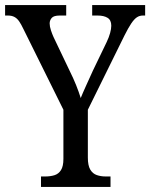

<svg xmlns="http://www.w3.org/2000/svg" viewBox="-24 -734 590 754"><path d="M137 0V-41H154Q174 -41 190 -46Q206 -51 215.5 -66Q225 -81 225 -110V-303L68 -620Q59 -639 51 -650.5Q43 -662 32.5 -667.5Q22 -673 7 -673H-4V-714H236V-673H211Q187 -673 179 -663.5Q171 -654 171 -642Q171 -630 176 -615Q181 -600 186 -589L249 -457Q264 -427 275 -399.5Q286 -372 293 -349Q301 -369 314 -397.5Q327 -426 341 -457L395 -569Q404 -588 408.5 -604.5Q413 -621 413 -633Q413 -655 398.5 -664Q384 -673 359 -673H338V-714H546V-673H537Q524 -673 513.5 -666Q503 -659 491.5 -642Q480 -625 465 -595L321 -303V-115Q321 -84 330.5 -68Q340 -52 356 -46.5Q372 -41 391 -41H410V0Z"/></svg>

Font: Noto Serif Condensed
Style: Regular
Weight: 400
Width: 3
Designer: Monotype Design Team
Foundry: Monotype Imaging Inc.
Version: Version 2.015